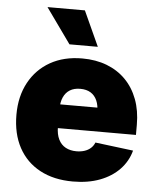

<svg xmlns="http://www.w3.org/2000/svg" viewBox="-54 -812 712 869"><g transform="rotate(5 301.5 -378.0)"><path d="M309.1 10.3Q222.7 10.3 159.7 -23.4Q96.7 -57.1 62.7 -119.9Q28.8 -182.6 28.8 -269Q28.8 -352.5 63 -415.5Q97.2 -478.5 158.9 -513.4Q220.7 -548.3 304.2 -548.3Q365.7 -548.3 415.8 -529.1Q465.8 -509.8 501.5 -473.6Q537.1 -437.5 556.4 -386.2Q575.7 -335 575.7 -271V-224.6H88.9V-332.5H484.4L392.6 -310.5Q392.6 -342.8 382.8 -365Q373 -387.2 354 -398.9Q335 -410.6 306.6 -410.6Q278.8 -410.6 259.8 -398.9Q240.7 -387.2 230.7 -365Q220.7 -342.8 220.7 -310.5V-231Q220.7 -196.3 232.2 -173.1Q243.7 -149.9 264.6 -138.7Q285.6 -127.4 313.5 -127.4Q333.5 -127.4 350.1 -132.8Q366.7 -138.2 378.4 -148.7Q390.1 -159.2 396 -174.3L568.8 -152.8Q555.7 -103.5 520.5 -66.9Q485.4 -30.3 431.9 -10Q378.4 10.3 309.1 10.3ZM240.2 -606.9 126.5 -766.1H296.4L369.1 -606.9Z"/></g></svg>

Font: Inter 17pt Black
Style: Regular
Weight: 900
Version: Version 4.001;git-66647c0bb